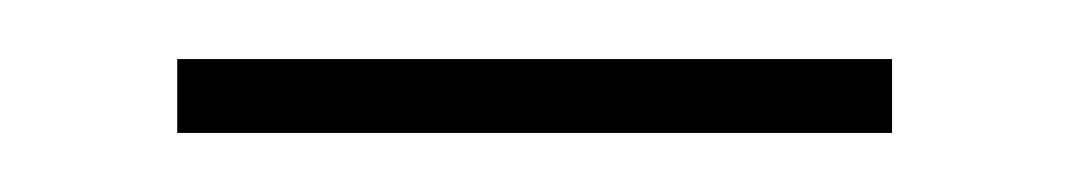

<svg xmlns="http://www.w3.org/2000/svg" viewBox="-20 -304 362 65"><path d="M40 -259H282V-284H40Z"/></svg>

Font: Noto Sans Lao UI Thin
Style: Regular
Weight: 100
Designer: Monotype Design Team
Foundry: Monotype Imaging Inc.
Version: Version 2.000